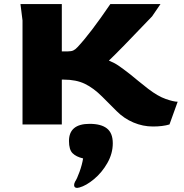

<svg xmlns="http://www.w3.org/2000/svg" viewBox="-20 -608 898 938"><path d="M551 -64 479 -136Q437 -178 394.5 -198.5Q352 -219 292 -219H282V0H90V-508L80 -588H282V-357H312Q328 -357 338 -361.5Q348 -366 359 -378Q421 -444 519 -588H764L723 -528Q562 -359 512 -312Q539 -301 559.5 -287Q580 -273 616 -245L655 -213L704 -174Q751 -138 789.5 -124.5Q828 -111 848 -111L808 0Q775 10 727 10Q678 10 632 -9.5Q586 -29 551 -64ZM357 310Q342 310 342 296Q342 289 347 279Q356 266 368.5 231.5Q381 197 386 166Q352 158 334.5 140.5Q317 123 317 81Q317 -3 418 -3Q474 -3 502.5 19.5Q531 42 531 92Q531 142 504.5 188.5Q478 235 439.5 267Q401 299 368 308Q360 310 357 310Z"/></svg>

Font: Gold Bold
Style: Regular
Weight: 400
Designer: jaiki
Version: Version 1.000